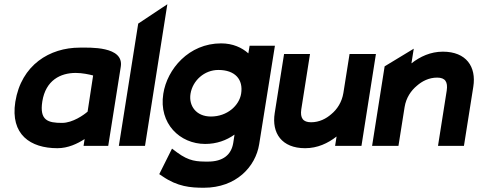

<svg xmlns="http://www.w3.org/2000/svg" viewBox="-20 -686 2249 903"><path d="M52 -207C28 -53 123 11 250 11C300 11 344 -10 378 -32L373 0H489L548 -372C564 -470 400 -462 355 -462C214 -462 80 -381 52 -207ZM179 -209C195 -309 265 -343 336 -343C367 -343 399 -336 418 -331L392 -161C375 -146 322 -108 272 -108C206 -108 165 -119 179 -209Z M539 0H662L767 -666L630 -575Z M748 -245C726 -105 826 -9 945 -9C999 -9 1045 -26 1083 -53L1077 -14C1068 42 1029 74 958 74C906 74 870 73 813 31L789 13L729 133L744 143C815 192 876 197 939 197C1090 197 1182 99 1199 -8L1273 -471H1154L1148 -435C1118 -462 1075 -482 1020 -482C868 -482 766 -361 748 -245ZM876 -245C886 -307 941 -357 1007 -357C1086 -357 1125 -312 1114 -245C1105 -190 1049 -138 972 -138C902 -138 867 -189 876 -245Z M1272 -154C1257 -60 1305 11 1415 11C1473 11 1522 -12 1563 -44L1556 0H1680L1748 -432H1624L1595 -249C1588 -206 1566 -172 1538 -149C1514 -128 1482 -111 1443 -111C1405 -111 1391 -131 1397 -172L1438 -432H1316Z M1730 0H1854L1883 -183C1890 -226 1913 -260 1941 -283C1965 -304 1997 -321 2036 -321C2074 -321 2087 -301 2081 -260L2040 0H2162L2206 -278C2221 -372 2173 -443 2063 -443C2005 -443 1956 -420 1915 -388L1926 -457L1789 -374Z"/></svg>

Font: Charger Sport
Style: UltObl
Weight: 1000
Designer: Jasper
Foundry: Cannot Into Space Fonts
Version: Version 1.1